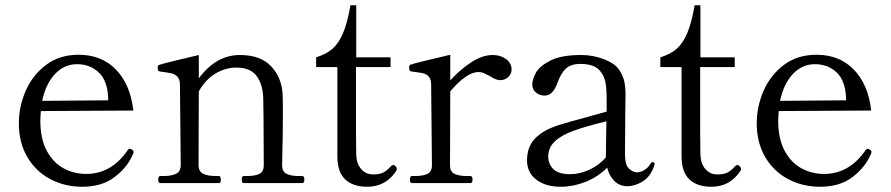

<svg xmlns="http://www.w3.org/2000/svg" viewBox="-20 -699 3400 733"><path d="M490 -119Q490 -115 487 -109Q466 -60 417.5 -23Q369 14 294 14Q227 14 171.5 -15.5Q116 -45 84 -100Q52 -155 52 -228Q52 -292 78 -352Q104 -412 155.5 -451Q207 -490 280 -490Q368 -490 423 -433Q478 -376 489 -277L136 -275Q134 -251 134 -238Q134 -169 158.5 -123.5Q183 -78 222.5 -56.5Q262 -35 309 -35Q405 -35 467 -125Q471 -131 476 -131Q479 -131 485 -127Q490 -124 490 -119ZM141 -314 393 -316V-326Q390 -392 356.5 -423Q323 -454 274 -454Q226 -454 190.5 -417Q155 -380 141 -314Z M1134 -27Q1142 -27 1142 -13Q1142 0 1134 0H910Q903 0 903 -13Q903 -27 910 -27H924Q953 -27 970 -35Q987 -43 987 -69L986 -255L985 -319Q985 -372 961.5 -406.5Q938 -441 882 -441Q841 -441 803 -418.5Q765 -396 739 -350L738 -69Q738 -44 756 -35.5Q774 -27 803 -27H816Q823 -27 823 -13Q823 0 816 0H592Q584 0 584 -13Q584 -27 592 -27H605Q634 -27 652 -35.5Q670 -44 670 -69L667 -375Q667 -396 657.5 -406Q648 -416 634.5 -419Q621 -422 591 -426Q585 -427 583.5 -430.5Q582 -434 582 -442Q582 -449 587 -451Q602 -457 739 -489V-400Q805 -489 896 -489Q975 -489 1015.5 -445.5Q1056 -402 1059 -338Q1060 -320 1060 -266Q1060 -184 1057 -69Q1057 -43 1074.5 -35Q1092 -27 1121 -27Z M1268 -102V-443H1187V-480Q1225 -492 1248.5 -512Q1272 -532 1289 -571Q1306 -610 1318 -679H1340V-480H1471V-443H1339V-198L1340 -108Q1341 -74 1359 -53.5Q1377 -33 1405 -33Q1428 -33 1442.5 -40Q1457 -47 1471 -63Q1476 -69 1481 -69Q1486 -69 1490.5 -64Q1495 -59 1495 -54Q1495 -50 1493 -47Q1453 14 1382 14Q1327 14 1297.5 -14.5Q1268 -43 1268 -102Z M1933 -434Q1933 -417 1920.5 -405Q1908 -393 1889 -393Q1874 -393 1851 -408Q1836 -416 1827 -420Q1818 -424 1807 -424Q1783 -424 1755 -404Q1727 -384 1699 -350L1698 -68Q1698 -43 1715.5 -35Q1733 -27 1763 -27H1776Q1784 -27 1784 -13Q1784 0 1776 0H1552Q1545 0 1545 -13Q1545 -27 1552 -27H1565Q1594 -27 1611.5 -35Q1629 -43 1629 -68L1626 -376Q1626 -397 1616.5 -407Q1607 -417 1594.5 -419.5Q1582 -422 1551 -426Q1545 -427 1543.5 -431Q1542 -435 1542 -443Q1542 -450 1547 -452Q1562 -458 1699 -490V-392Q1737 -434 1779.5 -461.5Q1822 -489 1861 -489Q1891 -489 1912 -473.5Q1933 -458 1933 -434Z M2479 -73 2478 -67Q2463 -24 2433 -6Q2403 12 2376 12Q2346 12 2326 -7.5Q2306 -27 2298 -59Q2262 -23 2215 -4.5Q2168 14 2121 14Q2063 14 2027.5 -13Q1992 -40 1992 -87Q1992 -124 2008 -151Q2024 -178 2060 -199Q2083 -212 2118 -223Q2153 -234 2214 -250L2296 -273V-316Q2296 -364 2291 -387Q2286 -410 2271 -428Q2249 -455 2196 -455Q2159 -455 2140 -437Q2121 -419 2108 -382Q2091 -334 2059 -334Q2041 -334 2026.5 -345.5Q2012 -357 2012 -376Q2012 -395 2025.5 -420.5Q2039 -446 2080.5 -467.5Q2122 -489 2199 -489Q2244 -489 2284.5 -473.5Q2325 -458 2342 -435Q2357 -414 2362.5 -391.5Q2368 -369 2368 -338Q2368 -291 2367 -255L2366 -110Q2366 -69 2381.5 -55Q2397 -41 2412 -41Q2425 -41 2439.5 -49.5Q2454 -58 2464 -75Q2467 -80 2471 -80Q2479 -80 2479 -73ZM2293 -98V-101L2295 -236Q2218 -217 2171.5 -200.5Q2125 -184 2099 -160Q2073 -136 2073 -101Q2073 -73 2092.5 -53.5Q2112 -34 2157 -34Q2192 -34 2229 -50.5Q2266 -67 2293 -98Z M2582 -102V-443H2501V-480Q2539 -492 2562.5 -512Q2586 -532 2603 -571Q2620 -610 2632 -679H2654V-480H2785V-443H2653V-198L2654 -108Q2655 -74 2673 -53.5Q2691 -33 2719 -33Q2742 -33 2756.5 -40Q2771 -47 2785 -63Q2790 -69 2795 -69Q2800 -69 2804.5 -64Q2809 -59 2809 -54Q2809 -50 2807 -47Q2767 14 2696 14Q2641 14 2611.5 -14.5Q2582 -43 2582 -102Z M3307 -119Q3307 -115 3304 -109Q3283 -60 3234.5 -23Q3186 14 3111 14Q3044 14 2988.5 -15.5Q2933 -45 2901 -100Q2869 -155 2869 -228Q2869 -292 2895 -352Q2921 -412 2972.5 -451Q3024 -490 3097 -490Q3185 -490 3240 -433Q3295 -376 3306 -277L2953 -275Q2951 -251 2951 -238Q2951 -169 2975.5 -123.5Q3000 -78 3039.5 -56.5Q3079 -35 3126 -35Q3222 -35 3284 -125Q3288 -131 3293 -131Q3296 -131 3302 -127Q3307 -124 3307 -119ZM2958 -314 3210 -316V-326Q3207 -392 3173.5 -423Q3140 -454 3091 -454Q3043 -454 3007.5 -417Q2972 -380 2958 -314Z"/></svg>

Font: Shippori Mincho
Style: Regular
Weight: 400
Designer: FONTDASU
Foundry: FONTDASU / Google Inc. / but / Adobe
Version: Version 3.110; ttfautohint (v1.8.3)